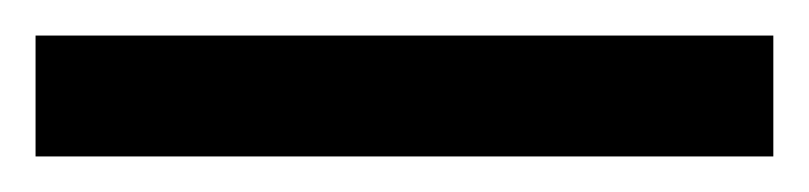

<svg xmlns="http://www.w3.org/2000/svg" viewBox="-22 70 455 108"><path d="M-2 90H413V158H-2Z"/></svg>

Font: kannada15
Style: Book
Weight: 400
Designer: Jelle Bosma - Monotype Design Team
Foundry: Monotype Imaging Inc.
Version: Version 2.003